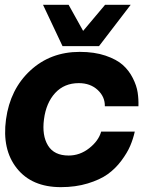

<svg xmlns="http://www.w3.org/2000/svg" viewBox="-20 -770 616 795"><path d="M158.2 -750H264.2L324.2 -642.1L415 -750H521L390.1 -579.1H238.8ZM231.9 4.9Q111.8 4.9 49.8 -73Q-12.2 -150.9 4.9 -275.9Q22 -400.9 105.5 -478Q189 -555.2 310.1 -555.2Q371.1 -555.2 417 -539.6Q462.9 -523.9 488.5 -501Q514.2 -478 530 -446.5Q545.9 -415 550 -387Q554.2 -358.9 553.2 -330.1H414.1Q415 -369.1 384.5 -397.5Q354 -425.8 306.2 -425.8Q246.1 -425.8 208.5 -385Q170.9 -344.2 162.1 -275.9Q153.3 -209 178.7 -167.5Q204.1 -126 264.2 -126Q311 -126 349.6 -156.5Q388.2 -187 398.9 -225.1H538.1Q531.2 -194.3 519 -165.8Q506.8 -137.2 482.4 -104.5Q458 -71.8 426 -48.8Q394 -25.9 343.5 -10.5Q293 4.9 231.9 4.9Z"/></svg>

Font: Oakes Grotesk
Style: Bold Italic
Weight: 700
Designer: Samuel Oakes
Foundry: Samuel Oakes
Version: Version 1.0 | wf-rip DC20170320